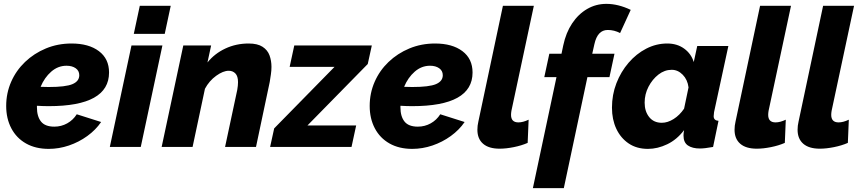

<svg xmlns="http://www.w3.org/2000/svg" viewBox="-20 -760 4460 993"><path d="M232 10Q164 10 114.5 -18Q65 -46 38.5 -96.5Q12 -147 12 -212Q12 -278 37.5 -336.5Q63 -395 109.5 -439.5Q156 -484 217.5 -509.5Q279 -535 350 -535Q439 -535 491.5 -495.5Q544 -456 544 -385Q544 -211 232 -211Q218 -211 202.5 -211.5Q187 -212 171 -213Q171 -209 171 -205Q171 -158 192 -131.5Q213 -105 261 -105Q297 -105 327.5 -122Q358 -139 377 -169L503 -129Q475 -88 431.5 -56.5Q388 -25 336.5 -7.5Q285 10 232 10ZM324 -420Q280 -420 245 -389.5Q210 -359 190 -311Q212 -310 232 -310Q320 -310 355 -325Q390 -340 390 -371Q390 -394 371.5 -407Q353 -420 324 -420Z M703 -730H863L832 -585H672ZM660 -525H820L708 0H548Z M928 -525H1072L1053 -437Q1090 -483 1145.5 -509Q1201 -535 1266 -535Q1312 -535 1338 -518Q1364 -501 1374 -473.5Q1384 -446 1384 -414Q1384 -395 1381 -375Q1378 -355 1375 -336L1304 0H1144L1207 -295Q1211 -318 1211 -335Q1211 -366 1197.5 -380Q1184 -394 1163 -394Q1134 -394 1098 -368Q1062 -342 1040 -301L976 0H816Z M1398 -96 1710 -414H1478L1502 -525H1903L1882 -429L1570 -111H1822L1798 0H1377Z M2112 10Q2044 10 1994.5 -18Q1945 -46 1918.5 -96.5Q1892 -147 1892 -212Q1892 -278 1917.5 -336.5Q1943 -395 1989.5 -439.5Q2036 -484 2097.5 -509.5Q2159 -535 2230 -535Q2319 -535 2371.5 -495.5Q2424 -456 2424 -385Q2424 -211 2112 -211Q2098 -211 2082.5 -211.5Q2067 -212 2051 -213Q2051 -209 2051 -205Q2051 -158 2072 -131.5Q2093 -105 2141 -105Q2177 -105 2207.5 -122Q2238 -139 2257 -169L2383 -129Q2355 -88 2311.5 -56.5Q2268 -25 2216.5 -7.5Q2165 10 2112 10ZM2204 -420Q2160 -420 2125 -389.5Q2090 -359 2070 -311Q2092 -310 2112 -310Q2200 -310 2235 -325Q2270 -340 2270 -371Q2270 -394 2251.5 -407Q2233 -420 2204 -420Z M2564 9Q2508 9 2478.5 -16.5Q2449 -42 2449 -89Q2449 -110 2454 -131L2581 -730H2741L2625 -187Q2623 -175 2623 -166Q2623 -127 2661 -127Q2685 -127 2714 -141L2709 -21Q2677 -7 2637 1Q2597 9 2564 9Z M2858 -361H2795L2821 -482H2884L2893 -525Q2907 -591 2939 -639Q2971 -687 3016.5 -713.5Q3062 -740 3116 -740Q3177 -740 3242 -709L3187 -589Q3157 -605 3123 -605Q3070 -605 3054 -531L3043 -482H3158L3132 -361H3018L2896 213H2736Z M3331 10Q3273 10 3231.5 -18Q3190 -46 3167.5 -94Q3145 -142 3145 -203Q3145 -270 3168 -329.5Q3191 -389 3231 -435.5Q3271 -482 3322.5 -508.5Q3374 -535 3431 -535Q3482 -535 3518.5 -508.5Q3555 -482 3568 -439L3586 -522H3747L3673 -180Q3671 -166 3671 -159Q3671 -137 3696 -135L3668 0Q3624 8 3600 8Q3561 8 3538 -7.5Q3515 -23 3515 -59Q3515 -71 3518 -87Q3481 -38 3431 -14Q3381 10 3331 10ZM3403 -125Q3433 -125 3464 -144.5Q3495 -164 3518 -198L3541 -308Q3536 -348 3511 -373.5Q3486 -399 3454 -399Q3417 -399 3385.5 -374.5Q3354 -350 3334 -311.5Q3314 -273 3314 -229Q3314 -184 3337.5 -154.5Q3361 -125 3403 -125Z M3894 9Q3838 9 3808.5 -16.5Q3779 -42 3779 -89Q3779 -110 3784 -131L3911 -730H4071L3955 -187Q3953 -175 3953 -166Q3953 -127 3991 -127Q4015 -127 4044 -141L4039 -21Q4007 -7 3967 1Q3927 9 3894 9Z M4220 9Q4164 9 4134.5 -16.5Q4105 -42 4105 -89Q4105 -110 4110 -131L4237 -730H4397L4281 -187Q4279 -175 4279 -166Q4279 -127 4317 -127Q4341 -127 4370 -141L4365 -21Q4333 -7 4293 1Q4253 9 4220 9Z"/></svg>

Font: Raleway ExtraBold
Style: Italic
Weight: 800
Italic angle: -12°
Designer: Matt McInerney, Pablo Impallari, Rodrigo Fuenzalida
Foundry: Matt McInerney, Pablo Impallari, Rodrigo Fuenzalida
Version: Version 4.026